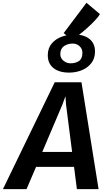

<svg xmlns="http://www.w3.org/2000/svg" viewBox="-74 -1322 739 1342"><path d="M-53.5 0 308.5 -747H495.5L615 0H463.5L443.5 -155.5H178L111.5 0ZM221.5 -260H430L387.5 -592L383.5 -649.5L362.5 -592ZM409.5 -814.5Q339.5 -814.5 299.8 -846.2Q260 -878 260 -936Q260 -986 288.5 -1019Q317 -1051.5 359.2 -1066.2Q401.5 -1081 445 -1081Q511.5 -1081 550.8 -1050.2Q590 -1019.5 590 -961.5Q590 -913.5 564.5 -881Q538.5 -847.5 497.2 -831Q456 -814.5 409.5 -814.5ZM418 -879.5Q455 -879.5 478.5 -896Q502 -912.5 502 -953.5Q502 -981 482 -999.2Q462 -1017.5 434 -1017.5Q399 -1017.5 373.2 -999.5Q347.5 -981.5 347.5 -943Q347.5 -916.5 369.2 -898Q391 -879.5 418 -879.5ZM426 -1046.5 371 -1090.5 530.5 -1302.5 624.5 -1223.5Q617 -1208.5 592.2 -1181.8Q567.5 -1155 535.5 -1126.2Q503.5 -1097.5 473.8 -1075.2Q444 -1053 426 -1046.5Z"/></svg>

Font: Merriweather Sans Italic
Style: Bold
Weight: 700
Italic angle: -7.5°
Designer: Eben Sorkin
Foundry: Eben Sorkin
Version: Version 1.008; ttfautohint (v1.7.19-72a1) -l 8 -r 50 -G 200 